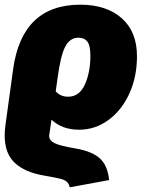

<svg xmlns="http://www.w3.org/2000/svg" viewBox="-24 -574 622 820"><path d="M187 -2Q186 1 186 7Q186 26 209.5 37.5Q233 49 298 60Q369 72 402.5 102.5Q436 133 442 195L274 226Q270 210 261 202Q252 194 232 189Q212 184 165 176Q82 162 39 121.5Q-4 81 -4 5Q-4 -16 -1 -38L32 -278Q70 -554 319 -554Q430 -554 495.5 -496.5Q561 -439 561 -334Q561 -245 528 -173.5Q495 -102 438.5 -61Q382 -20 314 -20Q241 -20 196 -63ZM222 -242 214 -184Q234 -161 267 -161Q315 -161 338.5 -213Q362 -265 362 -336Q362 -380 349 -396.5Q336 -413 311 -413Q275 -413 255 -375.5Q235 -338 222 -242Z"/></svg>

Font: Fira Sans Black
Style: Italic
Weight: 900
Italic angle: -8°
Designer: Carrois Corporate & Edenspiekermann AG
Foundry: Carrois Corporate GbR & Edenspiekermann AG
Version: Version 4.203